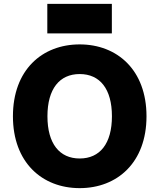

<svg xmlns="http://www.w3.org/2000/svg" viewBox="-20 -968 829 998"><path d="M225.9 -794.4H561.4V-947.8H225.9ZM394.2 -737.2C198.2 -737.2 47.2 -604 47.2 -363.6C47.2 -124.3 198.2 9.9 394.2 9.9C589.5 9.9 741.5 -123.2 741.5 -363.6C741.5 -604 589.5 -737.2 394.2 -737.2ZM394.2 -144.2C289.4 -144.2 226.6 -221.2 226.6 -363.6C226.6 -506 289.4 -583.1 394.2 -583.1C499.3 -583.1 561.8 -506 561.8 -363.6C561.8 -221.2 499.3 -144.2 394.2 -144.2Z"/></svg>

Font: TID UI Extra Bold
Style: Regular
Weight: 800
Designer: The TID Project Authors
Foundry: Bakken & Bæck
Version: Version 1.001;hotconv 1.0.109;makeotfexe 2.5.65596